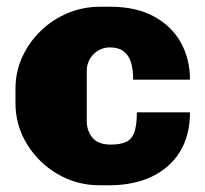

<svg xmlns="http://www.w3.org/2000/svg" viewBox="-20 -541 609 571"><path d="M276 10Q209 10 152 -23Q95 -56 60.5 -112Q26 -168 26 -235V-276Q26 -327 46 -371Q66 -415 101 -449Q136 -483 181.5 -502Q227 -521 278 -521H308Q384 -521 437 -492.5Q490 -464 517.5 -415Q545 -366 545 -304H376Q376 -336 369 -357Q362 -378 347 -389Q332 -400 307 -400Q278 -400 258 -379.5Q238 -359 238 -330V-181Q238 -152 255 -131.5Q272 -111 309 -111Q339 -111 356 -119.5Q373 -128 380 -149Q387 -170 387 -207H545Q545 -138 515 -89.5Q485 -41 431 -15.5Q377 10 305 10Z"/></svg>

Font: Chivo Medium Black
Style: Regular
Weight: 900
Version: Version 2.002